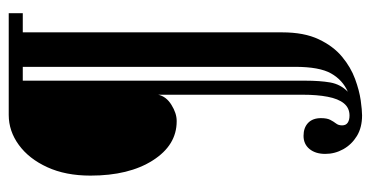

<svg xmlns="http://www.w3.org/2000/svg" viewBox="-230 -510 870 451"><g transform="rotate(-90 205.5 -285.0)"><path d="M159.5 130Q131 130 111 117.8Q91 105.5 80 85.8Q69 66 69 43.5Q69 20.5 80.5 6.5Q92 -7.5 111.5 -7.5Q130.5 -7.5 141.8 3.2Q153 14 153 33.5Q153 47.5 149 55.2Q145 63 140.5 68.8Q136 74.5 136 83Q136 92 142.2 96.2Q148.5 100.5 159 100.5Q177 100.5 187.8 87.2Q198.5 74 203.2 49.2Q208 24.5 208 -10V-349Q204 -330 184.2 -317.8Q164.5 -305.5 146.5 -305.5H145.5Q89.5 -305.5 53.8 -361.5Q18 -417.5 18 -508Q18 -566.5 37.8 -609.5Q57.5 -652.5 90 -676.2Q122.5 -700 160.5 -700H399.5V-667H354.5V-57.5Q354.5 -6 338.2 28.2Q322 62.5 297.2 83Q272.5 103.5 245.2 113.5Q218 123.5 194.8 126.8Q171.5 130 159.5 130ZM215 96.5Q242.5 84.5 258 57.2Q273.5 30 273.5 -27.5V-667H241V-3.5Q241 31 236.8 55.2Q232.5 79.5 215 96.5Z"/></g></svg>

Font: Imbue 24pt
Style: Bold
Weight: 700
Designer: Tyler Finck
Foundry: Etcetera Type Company
Version: Version 1.102